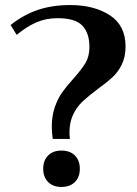

<svg xmlns="http://www.w3.org/2000/svg" viewBox="-20 -730 541 760"><path d="M185 -227Q185 -272 197 -306Q209 -340 225.5 -363.5Q242 -387 270 -418Q303 -455 318.5 -481Q334 -507 334 -544Q334 -599 306 -628.5Q278 -658 208 -658Q162 -658 124 -641.5Q86 -625 46 -592L22 -631Q72 -671 129 -690.5Q186 -710 258 -710Q353 -710 415 -669.5Q477 -629 477 -546Q477 -505 462 -474.5Q447 -444 424.5 -423.5Q402 -403 366 -377Q329 -349 307 -328.5Q285 -308 270 -277.5Q255 -247 255 -206Q255 -190 257 -180H189Q185 -204 185 -227ZM151 -62Q151 -95 170.5 -114.5Q190 -134 223 -134Q257 -134 276.5 -114.5Q296 -95 296 -62Q296 -29 276.5 -9.5Q257 10 223 10Q190 10 170.5 -9.5Q151 -29 151 -62Z"/></svg>

Font: Trirong
Style: Bold
Weight: 700
Designer: Katatrad Team
Foundry: CadsonDemak
Version: Version 1.001